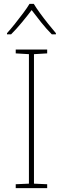

<svg xmlns="http://www.w3.org/2000/svg" viewBox="-20 -969 323 989"><path d="M223 0H61V-20L129 -23V-690L61 -694V-714H223V-694L155 -690V-23L223 -20ZM154 -949Q166 -929 186 -901.5Q206 -874 228 -846.5Q250 -819 268 -798V-792H247Q219 -820 191.5 -854.5Q164 -889 143 -917Q122 -889 93.5 -854.5Q65 -820 37 -792H16V-798Q35 -819 57 -846.5Q79 -874 99.5 -901.5Q120 -929 132 -949Z"/></svg>

Font: Noto Sans Khmer UI Thin
Style: Regular
Weight: 100
Designer: Danh Hong and the Monotype Design Team
Foundry: Monotype Imaging Inc.
Version: Version 2.002; ttfautohint (v1.8.4.7-5d5b)